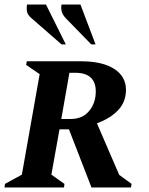

<svg xmlns="http://www.w3.org/2000/svg" viewBox="-34 -832 660 852"><path d="M-14 0 -12 -16 63 -57 142 -503 82 -544 85 -560H326Q420 -560 472.5 -526.5Q525 -493 525 -433Q525 -380 490 -343Q455 -306 396 -285L495 -56L550 -16L547 0H372L272 -258H230L194 -57L252 -16L250 0ZM300 -509H274L238 -304H280Q332 -304 361.5 -339.5Q391 -375 391 -426Q391 -509 300 -509ZM371 -635 258 -751Q244 -766 240 -780.5Q236 -795 239 -812H323L390 -635ZM239 -635 106 -751Q89 -765 86 -780Q83 -795 86 -812H170L258 -635Z"/></svg>

Font: Spectral SC
Style: Bold Italic
Weight: 700
Italic angle: -10°
Designer: Jean-Baptiste Levee
Foundry: Production Type
Version: Version 2.001